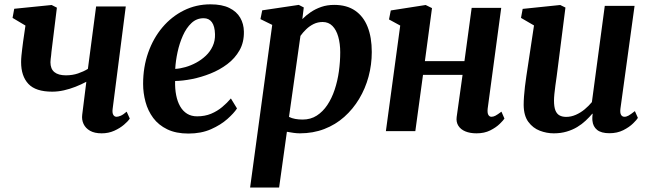

<svg xmlns="http://www.w3.org/2000/svg" viewBox="-20 -590 2927 864"><path d="M236 -555.5 211.5 -356.5Q211 -348.5 210 -340.2Q209 -332 208 -324.5Q207 -317 207 -310Q207 -280 224.8 -265.5Q242.5 -251 276.5 -251Q306 -251 331 -259.5Q356 -268 375.5 -280L412.5 -561H546L487 -101Q484.5 -83 489.5 -73.8Q494.5 -64.5 504.5 -64.5Q512 -64.5 523.2 -69.2Q534.5 -74 550 -87.5L564 -56.5Q556.5 -44.5 538 -28.8Q519.5 -13 493.8 -1.5Q468 10 437.5 10Q405.5 10 385.2 -1.5Q365 -13 356 -32.2Q347 -51.5 350 -74L368.5 -222Q345 -209.5 319.5 -199.5Q294 -189.5 267.5 -183.5Q241 -177.5 215 -177.5Q140.5 -177.5 107.8 -212.5Q75 -247.5 75 -310.5Q75 -324.5 76.5 -339.8Q78 -355 80 -371Q82 -387 84 -402.5L94.5 -475L36.5 -509.5L44 -550.5L212.5 -567.5Z M1046.5 -102Q1033 -81 1003.2 -54.5Q973.5 -28 929.5 -8.5Q885.5 11 828 11Q772 11 732.8 -8Q693.5 -27 669.5 -59.2Q645.5 -91.5 634.8 -131.5Q624 -171.5 624 -212.5Q624 -288.5 647 -353.5Q670 -418.5 711 -467Q752 -515.5 807.2 -543Q862.5 -570.5 927 -570.5Q979 -570.5 1012 -554.2Q1045 -538 1061 -510.2Q1077 -482.5 1077.5 -448Q1078.5 -400 1058 -363.8Q1037.5 -327.5 1003 -301.5Q968.5 -275.5 927 -259Q885.5 -242.5 843.8 -234.2Q802 -226 768 -225.5Q767 -190.5 772.8 -161.5Q778.5 -132.5 790.8 -111.2Q803 -90 822 -78.2Q841 -66.5 867 -66.5Q902 -66.5 930 -78.2Q958 -90 980 -108.5Q1002 -127 1019 -147ZM896.5 -508Q864.5 -508 841.5 -486.2Q818.5 -464.5 803 -429.8Q787.5 -395 779 -355.5Q770.5 -316 768.5 -280Q789.5 -281 814.2 -288Q839 -295 863 -308Q887 -321 906.5 -339.5Q926 -358 937.2 -382.5Q948.5 -407 947.5 -436.5Q946.5 -472 933.5 -490Q920.5 -508 896.5 -508Z M1105.5 254 1205 -478 1152 -504 1160 -543.5 1324.5 -568 1347 -556.5 1340.5 -504Q1356.5 -520.5 1377.8 -535Q1399 -549.5 1425.5 -558.8Q1452 -568 1484 -568Q1540.5 -568 1578 -542.2Q1615.5 -516.5 1634.2 -469.2Q1653 -422 1653 -356Q1653 -299 1638.5 -245.2Q1624 -191.5 1596.2 -145.2Q1568.5 -99 1529.2 -64Q1490 -29 1439.5 -9.5Q1389 10 1329.5 10Q1315.5 10 1300.5 7.8Q1285.5 5.5 1271 3L1236 254ZM1280.5 -64Q1293.5 -57.5 1308.8 -54.8Q1324 -52 1342 -52Q1378 -52 1405.5 -69.8Q1433 -87.5 1453 -117.5Q1473 -147.5 1486 -186.5Q1499 -225.5 1505 -268.8Q1511 -312 1511 -354.5Q1511 -393.5 1502.2 -424.5Q1493.5 -455.5 1476 -473.2Q1458.5 -491 1432 -491Q1410 -491 1391.2 -481.8Q1372.5 -472.5 1357.8 -458.2Q1343 -444 1332 -428.5Z M2174.5 -101Q2172.5 -82 2177.5 -73.2Q2182.5 -64.5 2191.5 -64.5Q2200 -64.5 2209.2 -69.2Q2218.5 -74 2236.5 -87.5L2250 -56.5Q2245.5 -49 2229 -32.8Q2212.5 -16.5 2186 -3.2Q2159.5 10 2124.5 10Q2095 10 2074 1.2Q2053 -7.5 2042.5 -24.2Q2032 -41 2035 -63.5L2061.5 -253H1883.5L1849 0H1716.5L1781 -475L1730.5 -502.5L1738.5 -543L1895.5 -567.5L1924 -553.5L1892 -315H2070L2102.5 -554.5H2235.5Z M2472 10Q2440 10 2409.2 -1.8Q2378.5 -13.5 2357.8 -41.2Q2337 -69 2336.5 -117.5Q2336.5 -135 2338 -155.8Q2339.5 -176.5 2342.2 -199.8Q2345 -223 2348.5 -246.8Q2352 -270.5 2355.5 -293L2383 -475.5L2324.5 -509.5L2332 -550L2501 -567.5L2524.5 -556L2490.5 -289Q2488 -267.5 2485 -246.2Q2482 -225 2479.2 -205Q2476.5 -185 2474.8 -167.8Q2473 -150.5 2473 -137.5Q2473 -109.5 2479.2 -93.5Q2485.5 -77.5 2497.8 -70.8Q2510 -64 2528 -64Q2550 -64 2571.5 -73.5Q2593 -83 2611.2 -98.2Q2629.5 -113.5 2643.5 -130.5L2701.5 -563.5H2835.5L2772 -101.5Q2769.5 -82 2774.8 -73.2Q2780 -64.5 2790 -64.5Q2799 -64.5 2808.8 -70Q2818.5 -75.5 2837 -90L2850.5 -59.5Q2846 -51.5 2829 -34.8Q2812 -18 2784.8 -4.2Q2757.5 9.5 2722.5 9.5Q2685.5 9.5 2667 -5.5Q2648.5 -20.5 2646 -46.5Q2645.5 -49 2645.5 -52.5Q2645.5 -56 2645.5 -60.2Q2645.5 -64.5 2646 -69Q2646.5 -73.5 2647 -77.5L2645.5 -78.5Q2632 -62.5 2615.2 -46.8Q2598.5 -31 2577.2 -18.2Q2556 -5.5 2529.8 2.2Q2503.5 10 2472 10Z"/></svg>

Font: Merriweather
Style: Bold Italic
Weight: 700
Italic angle: -7.8°
Version: Version 2.101